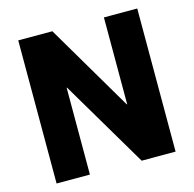

<svg xmlns="http://www.w3.org/2000/svg" viewBox="-106 -838 956 946"><g transform="rotate(-15 371.5 -365.0)"><path d="M68 0V-730H242L503 -287H505V-730H675V0H502L240 -443H238V0Z"/></g></svg>

Font: M PLUS 1 Thin ExtraBold
Style: Regular
Weight: 800
Version: Version 1.001